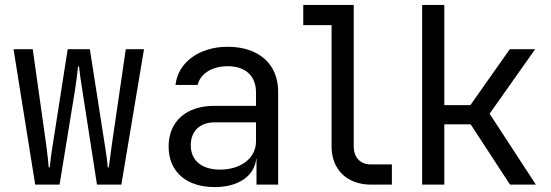

<svg xmlns="http://www.w3.org/2000/svg" viewBox="-20 -750 2240 780"><path d="M222 0 284 -380C290 -417 295 -458 297 -480H301C303 -458 309 -417 315 -380L374 0H473L565 -550H491L434 -160L422 -70H418C416 -93 411 -130 406 -160L345 -550H255L194 -160C189 -131 184 -92 182 -70H178C176 -92 172 -131 168 -160L113 -550H35L123 0Z M905 -560C790 -560 703 -497 693 -405H783C793 -450 841 -481 905 -481C977 -481 1020 -442 1020 -375V-320H850C737 -320 665 -257 665 -155C665 -53 736 10 852 10C948 10 1013 -34 1021 -105H1022V0H1110V-378C1110 -490 1031 -560 905 -560ZM874 -61C799 -61 755 -98 755 -160C755 -217 792 -253 852 -253H1020V-175C1020 -108 959 -61 874 -61Z M1572 0V-82H1487C1444 -82 1417 -110 1417 -155V-730H1212V-648H1327V-155C1327 -61 1390 0 1487 0Z M1785 0V-245H1892L2052 0H2157L1969 -288L2154 -550H2051L1891 -323H1785V-730H1695V0Z"/></svg>

Font: Tekne LDO
Style: Regular
Weight: 400
Monospace: yes
Designer: Alessio Laiso, Mario Rullo, Paolo Rosset
Foundry: Alessio Laiso
Version: Version 1.000;hotconv 1.0.109;makeotfexe 2.5.65596